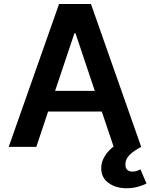

<svg xmlns="http://www.w3.org/2000/svg" viewBox="-20 -748 766 978"><path d="M165 0H24.4L280.8 -727.5H443.4L699.2 0H559.1L498.5 -179.7H225.1ZM260.7 -285.2H462.9L364.7 -578.1H358.9ZM624.5 210.9Q570.3 210.9 533 184.1Q495.6 157.2 495.6 108.9Q495.6 75.7 514.9 45.4Q534.2 15.1 566.9 -7.8L699.2 0Q662.1 19.5 640.4 40.8Q618.7 62 618.7 89.4Q618.7 126 655.3 126Q667.5 126 677.7 122.3Q688 118.7 695.3 114.3L726.1 186.5Q709 196.3 681.6 203.6Q654.3 210.9 624.5 210.9Z"/></svg>

Font: Inter Semi Bold
Style: Regular
Weight: 600
Designer: Rasmus Andersson
Foundry: rsms
Version: Version 4.000;git-e0f93cc